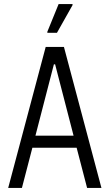

<svg xmlns="http://www.w3.org/2000/svg" viewBox="-20 -917 535 937"><path d="M20 0 203 -688H292L475 0H405L354 -196H138L87 0ZM153 -255H339L249 -603H243ZM211 -757V-762L266 -897H334V-892L258 -757Z"/></svg>

Font: Saira Condensed
Style: Regular
Weight: 400
Width: 3
Designer: Hector Gatti with collaboration of the Omnibus-Type team
Foundry: Omnibus-Type
Version: Version 1.101